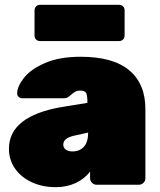

<svg xmlns="http://www.w3.org/2000/svg" viewBox="-20 -765 662 795"><path d="M342 -339Q342 -369 337 -379.5Q332 -390 312 -390Q301 -390 293 -386Q285 -382 276 -374Q267 -366 260.5 -362Q254 -358 243 -358H73Q64 -358 57.5 -363.5Q51 -369 51 -378Q51 -407 79.5 -443Q108 -479 167.5 -504.5Q227 -530 314 -530Q448 -530 515 -474Q582 -418 582 -314V-27Q582 -16 574 -8Q566 0 555 0H380Q369 0 361 -8Q353 -16 353 -27V-55Q331 -25 294 -7.5Q257 10 211 10Q155 10 110.5 -11Q66 -32 41.5 -68Q17 -104 17 -149Q17 -284 236 -322ZM286 -203Q242 -193 242 -166Q242 -154 252 -146Q262 -138 280 -138Q310 -138 327.5 -157.5Q345 -177 345 -216ZM496 -722V-618Q496 -608 489.5 -601.5Q483 -595 473 -595H146Q136 -595 129.5 -601.5Q123 -608 123 -618V-722Q123 -732 129.5 -738.5Q136 -745 146 -745H473Q483 -745 489.5 -738.5Q496 -732 496 -722Z"/></svg>

Font: Rubik
Style: Regular
Weight: 900
Designer: Hubert & Fischer
Foundry: Hubert & Fischer
Version: Version 1.100